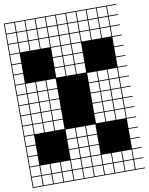

<svg xmlns="http://www.w3.org/2000/svg" viewBox="-105 -955 898 1156"><g transform="rotate(-10 344.0 -377.5)"><path d="M0 125V-879.8H687.5V-875H629.8V-817.3H687.5V-812.5H629.8V-754.8H687.5V-750H629.8V-692.3H687.5V-687.5H629.8V-629.8H687.5V-625H629.8V-567.3H687.5V-562.5H629.8V-504.8H687.5V-500H629.8V-442.3H687.5V-437.5H629.8V-379.8H687.5V-375H629.8V-317.3H687.5V-312.5H629.8V-254.8H687.5V-250H629.8V-192.3H687.5V-187.5H629.8V-129.8H687.5V-125H629.8V-67.3H687.5V-62.5H629.8V-4.8H687.5V0H629.8V57.7H687.5V62.5H629.8V120.2H687.5V125ZM567.3 -817.3H625V-875H567.3ZM504.8 -817.3H562.5V-875H504.8ZM442.3 -817.3H500V-875H442.3ZM379.8 -817.3H437.5V-875H379.8ZM317.3 -817.3H375V-875H317.3ZM254.8 -817.3H312.5V-875H254.8ZM192.3 -817.3H250V-875H192.3ZM4.8 -817.3H62.5V-875H4.8ZM129.8 -817.3H187.5V-875H129.8ZM67.3 -817.3H125V-875H67.3ZM567.3 -754.8H625V-812.5H567.3ZM504.8 -754.8H562.5V-812.5H504.8ZM442.3 -754.8H500V-812.5H442.3ZM379.8 -754.8H437.5V-812.5H379.8ZM317.3 -754.8H375V-812.5H317.3ZM254.8 -754.8H312.5V-812.5H254.8ZM192.3 -754.8H250V-812.5H192.3ZM4.8 -754.8H62.5V-812.5H4.8ZM129.8 -754.8H187.5V-812.5H129.8ZM67.3 -754.8H125V-812.5H67.3ZM254.8 -692.3H312.5V-750H254.8ZM317.3 -692.3H375V-750H317.3ZM67.3 -692.3H125V-750H67.3ZM567.3 -692.3H625V-750H567.3ZM504.8 -692.3H562.5V-750H504.8ZM442.3 -692.3H500V-750H442.3ZM379.8 -692.3H437.5V-750H379.8ZM129.8 -692.3H187.5V-750H129.8ZM192.3 -692.3H250V-750H192.3ZM4.8 -692.3H62.5V-750H4.8ZM379.8 -629.8H437.5V-687.5H379.8ZM317.3 -629.8H375V-687.5H317.3ZM4.8 -629.8H62.5V-687.5H4.8ZM254.8 -629.8H312.5V-687.5H254.8ZM379.8 -567.3H437.5V-625H379.8ZM317.3 -567.3H375V-625H317.3ZM4.8 -567.3H62.5V-625H4.8ZM254.8 -567.3H312.5V-625H254.8ZM379.8 -504.8H437.5V-562.5H379.8ZM317.3 -504.8H375V-562.5H317.3ZM4.8 -504.8H62.5V-562.5H4.8ZM254.8 -504.8H312.5V-562.5H254.8ZM67.3 -442.3H125V-500H67.3ZM567.3 -442.3H625V-500H567.3ZM504.8 -442.3H562.5V-500H504.8ZM442.3 -442.3H500V-500H442.3ZM129.8 -442.3H187.5V-500H129.8ZM4.8 -442.3H62.5V-500H4.8ZM192.3 -442.3H250V-500H192.3ZM67.3 -379.8H125V-437.5H67.3ZM567.3 -379.8H625V-437.5H567.3ZM192.3 -379.8H250V-437.5H192.3ZM504.8 -379.8H562.5V-437.5H504.8ZM129.8 -379.8H187.5V-437.5H129.8ZM4.8 -379.8H62.5V-437.5H4.8ZM442.3 -379.8H500V-437.5H442.3ZM67.3 -317.3H125V-375H67.3ZM192.3 -317.3H250V-375H192.3ZM567.3 -317.3H625V-375H567.3ZM4.8 -317.3H62.5V-375H4.8ZM129.8 -317.3H187.5V-375H129.8ZM504.8 -317.3H562.5V-375H504.8ZM442.3 -317.3H500V-375H442.3ZM504.8 -254.8H562.5V-312.5H504.8ZM67.3 -254.8H125V-312.5H67.3ZM442.3 -254.8H500V-312.5H442.3ZM567.3 -254.8H625V-312.5H567.3ZM4.8 -254.8H62.5V-312.5H4.8ZM192.3 -254.8H250V-312.5H192.3ZM129.8 -254.8H187.5V-312.5H129.8ZM129.8 -192.3H187.5V-250H129.8ZM4.8 -192.3H62.5V-250H4.8ZM504.8 -192.3H562.5V-250H504.8ZM442.3 -192.3H500V-250H442.3ZM192.3 -192.3H250V-250H192.3ZM567.3 -192.3H625V-250H567.3ZM67.3 -192.3H125V-250H67.3ZM379.8 -129.8H437.5V-187.5H379.8ZM4.8 -129.8H62.5V-187.5H4.8ZM317.3 -129.8H375V-187.5H317.3ZM254.8 -129.8H312.5V-187.5H254.8ZM62.5 -125H4.8V-67.3H62.5ZM379.8 -67.3H437.5V-125H379.8ZM254.8 -67.3H312.5V-125H254.8ZM317.3 -67.3H375V-125H317.3ZM379.8 -4.8H437.5V-62.5H379.8ZM4.8 -4.8H62.5V-62.5H4.8ZM317.3 -4.8H375V-62.5H317.3ZM254.8 -4.8H312.5V-62.5H254.8ZM442.3 57.7H500V0H442.3ZM67.3 57.7H125V0H67.3ZM379.8 57.7H437.5V0H379.8ZM504.8 57.7H562.5V0H504.8ZM192.3 57.7H250V0H192.3ZM129.8 57.7H187.5V0H129.8ZM4.8 57.7H62.5V0H4.8ZM567.3 57.7H625V0H567.3ZM317.3 57.7H375V0H317.3ZM254.8 57.7H312.5V0H254.8ZM67.3 120.2H125V62.5H67.3ZM379.8 120.2H437.5V62.5H379.8ZM504.8 120.2H562.5V62.5H504.8ZM192.3 120.2H250V62.5H192.3ZM129.8 120.2H187.5V62.5H129.8ZM567.3 120.2H625V62.5H567.3ZM317.3 120.2H375V62.5H317.3ZM254.8 120.2H312.5V62.5H254.8ZM4.8 120.2H62.5V62.5H4.8ZM442.3 120.2H500V62.5H442.3Z"/></g></svg>

Font: Yarndings 12 Charted
Style: Regular
Weight: 400
Designer: Sarah Cadigan-Fried
Version: Version 1.000; ttfautohint (v1.8.4.7-5d5b)